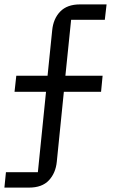

<svg xmlns="http://www.w3.org/2000/svg" viewBox="-23 -718 528 872"><path d="M4 64H149L186 -301H43L51 -374H193L214 -580Q219 -633 250.5 -665.5Q282 -698 340 -698H461L453 -628H300L274 -374H443L436 -301H267L235 16Q230 68 199 101Q168 134 109 134H-3Z"/></svg>

Font: IBM Plex Sans Devanagari
Style: Regular
Weight: 400
Designer: Mike Abbink, Paul van der Laan, Pieter van Rosmalen, Erin McLaughlin
Foundry: Bold Monday
Version: Version 1.1